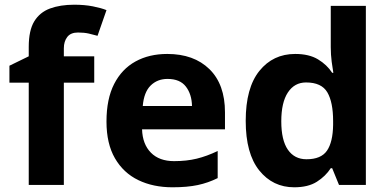

<svg xmlns="http://www.w3.org/2000/svg" viewBox="-20 -785 1651 815"><path d="M380 -434H251V0H102V-434H20V-506L102 -546V-586Q102 -656 125.5 -694.5Q149 -733 192.5 -749Q236 -765 295 -765Q339 -765 374.5 -758Q410 -751 432 -742L394 -633Q377 -638 357 -642.5Q337 -647 311 -647Q280 -647 265.5 -628Q251 -609 251 -580V-546H380Z M690 -556Q803 -556 869 -491.5Q935 -427 935 -308V-236H583Q585 -173 620.5 -137Q656 -101 719 -101Q772 -101 815 -111.5Q858 -122 904 -144V-29Q864 -9 819.5 0.5Q775 10 712 10Q630 10 567 -20.5Q504 -51 468 -113Q432 -175 432 -269Q432 -365 464.5 -428.5Q497 -492 555 -524Q613 -556 690 -556ZM691 -450Q648 -450 619.5 -422Q591 -394 586 -335H795Q794 -385 769 -417.5Q744 -450 691 -450Z M1229 10Q1138 10 1080.5 -61.5Q1023 -133 1023 -272Q1023 -412 1081 -484Q1139 -556 1233 -556Q1292 -556 1330 -533Q1368 -510 1390 -476H1395Q1392 -492 1388 -522.5Q1384 -553 1384 -585V-760H1533V0H1419L1390 -71H1384Q1362 -37 1325 -13.5Q1288 10 1229 10ZM1281 -109Q1343 -109 1368 -145.5Q1393 -182 1394 -255V-271Q1394 -351 1369.5 -393Q1345 -435 1279 -435Q1230 -435 1202 -392.5Q1174 -350 1174 -270Q1174 -190 1202 -149.5Q1230 -109 1281 -109Z"/></svg>

Font: Noto Sans Ethiopic
Style: Bold
Weight: 700
Designer: Monotype Design Team
Foundry: Monotype Imaging Inc.
Version: Version 2.102; ttfautohint (v1.8.4.7-5d5b)